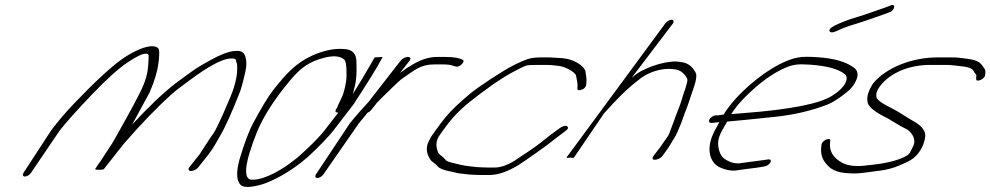

<svg xmlns="http://www.w3.org/2000/svg" viewBox="-20 -711 3967 769"><path d="M745 -26C754.6 -26 768.3 -33 774.2 -41L811.6 -88C835.9 -119 844.8 -138 859.4 -163C883.1 -203 909.2 -262 940.6 -342C945.5 -354 953.8 -383 963.4 -427C967.8 -448 968.1 -467 963 -483C958.9 -501 944.8 -509 924.8 -507C892.8 -507 847.5 -486 779 -445C764.7 -437 733.7 -415 684.2 -378C633.6 -339 575.8 -284 509.3 -212C517.5 -228 570.1 -323 578.4 -339C599.5 -387 610.6 -426 614.5 -457C618.4 -488 618.8 -507 615.8 -514C612.7 -521 605.5 -525 590.5 -526C562.9 -526 525.2 -511 476.9 -480C431 -449 365.5 -389 278.1 -298C243.6 -262 212.2 -225 185.1 -189L74.3 -19C69.4 -11 71.9 -4 79.9 -4C87.9 -4 99.4 -11 104.3 -19L219.7 -189C244 -220 286.8 -268 346.8 -331C406.9 -394 455.1 -437 490.9 -461C526.6 -485 551.7 -497 565.5 -496C571.5 -496 574.6 -493 575.2 -490C575.8 -487 575.4 -472 573.2 -444C571.1 -416 562.3 -385 547 -353C531.7 -321 498.1 -258 444.9 -164C433.1 -142 420.7 -123 411.2 -109C395.8 -87 385.8 -68 371.5 -50C368.6 -45 365.6 -40 361.5 -35C359.7 -32 363.9 -31 375.9 -31C387.9 -31 395.7 -32 397.5 -35L398.1 -36H396.9C398.7 -37 398.7 -37 399.3 -38L442 -92C447.3 -99 454.4 -109 465.1 -121L475.8 -135C544.1 -214 608.3 -280 665.4 -332C675.5 -341 694 -356 723.8 -378C775.7 -417 859.1 -477 907.1 -477C922.1 -477 925.6 -474 926.7 -462C928.7 -458 930.2 -453 929.8 -446C932.1 -406 919.4 -358 893.9 -302C881.6 -275 875.7 -257 860.4 -226C845.4 -196 844.3 -188 823.6 -161L785.1 -102C782.1 -97 779.2 -92 775.6 -88L738.2 -41C732.3 -33 735.4 -26 745 -26Z M1480.5 -481C1460.2 -446 1437 -405 1408.9 -360C1402.5 -349 1396 -340 1393.1 -334C1394.5 -339 1396.5 -349 1400.4 -363C1409.1 -397 1408.4 -426 1407.7 -455C1409.4 -495 1393.2 -515 1351.4 -515C1317.8 -517 1277 -509 1231.6 -489C1165.9 -459 1127.2 -418 1072.7 -348C1051.9 -321 1025.9 -277 993.4 -217C978.1 -188 959.4 -140 939.4 -73C924.8 -19 927.1 15 945.2 31C958.3 41 986.8 40 1031.2 27C1047.6 22 1074.1 11 1108.1 -8C1142.2 -27 1178.5 -52 1216 -85C1261.8 -128 1295.7 -163 1315.9 -189L1395.9 -293C1452.7 -380 1491.3 -442 1509.5 -477L1512.5 -483ZM1335.1 -260 1279.9 -189C1249.1 -149 1178.2 -84 1159.8 -71C1113.9 -34 1043 9 990 9C952 9 958.6 -55 1009.1 -182C1028.8 -230 1061.8 -287 1112.8 -353C1156.1 -408 1187.6 -445 1237.2 -466C1259.3 -475 1267.1 -476 1287.5 -482C1322.8 -489 1345.6 -485 1360.2 -471C1369.2 -462 1369.2 -401 1366.3 -386C1362.9 -368 1359.5 -342 1346.6 -316C1337.7 -299 1333.6 -288 1330.7 -281L1324.8 -271C1321.8 -264 1324.3 -260 1335.1 -260Z M1584.6 -468 1455.3 -302C1429.1 -274 1403.6 -245 1380.5 -216L1245.6 -13C1240.6 -5 1243.2 2 1251.2 2C1259.2 2 1270.6 -5 1275.6 -13L1416.5 -216C1426.5 -229 1437.2 -241 1446.1 -252L1451.5 -259C1458 -262 1462.2 -265 1466.4 -270L1490.1 -300C1502 -312 1517.4 -328 1539.5 -349C1565.6 -373 1576.3 -387 1602 -404C1641.3 -430 1664.5 -453 1719.2 -453H1753.2C1769.2 -453 1782.7 -452 1793.7 -448C1804.8 -444 1811.3 -443 1816.3 -445C1832.2 -451 1843.6 -470 1831.6 -472C1819 -479 1796 -483 1762 -483H1732C1702.7 -483 1672.7 -475 1640.5 -457C1613.6 -442 1604.7 -435 1582 -419L1620.6 -468C1626.5 -476 1623.5 -483 1613.9 -483C1604.3 -483 1590.5 -476 1584.6 -468Z M2184.1 -481H2140.9C2121.7 -481 2104.3 -478 2092.3 -474C2080.4 -470 2061.2 -462 2035.6 -449C1996.1 -429 1894.7 -363 1860.8 -334C1820.3 -300 1781.8 -266 1746.1 -218C1725.3 -190 1713 -173 1708.5 -166C1704.1 -159 1700.1 -151 1696.7 -144C1685.8 -122 1687 -98 1702.2 -74C1708.8 -63 1721.8 -57 1730.4 -48C1737 -37 1757 -29 1790.1 -23C1803.6 -20 1815.7 -16 1834.3 -15L1858.9 -12C1877.5 -11 1894.9 -10 1911.7 -10H1938.1C1974.1 -10 2013 -23 2058.3 -51C2079.2 -64 2171.6 -129 2190.7 -145C2200.2 -153 2208.6 -159 2215.1 -164L2243.1 -185C2255.7 -194 2258 -200 2251.4 -205C2244.7 -210 2232.7 -206 2217.8 -195C2190.4 -175 2184.5 -171 2149.9 -143C2129.1 -126 2092.7 -101 2042 -68C2011.6 -49 1984.6 -40 1960.6 -40H1934.2C1917.4 -40 1902.4 -41 1887.4 -42L1861.6 -45C1850.2 -46 1838.2 -48 1824.3 -51L1795.3 -58C1781.3 -62 1768.3 -64 1762.7 -73C1756.1 -82 1742.6 -89 1736 -98C1724.8 -122 1725.2 -145 1738.5 -166C1742.5 -172 1746.4 -178 1752.4 -186C1783 -228 1802.9 -254 1855.1 -298C1912.3 -344 1988.6 -400 2044.8 -428C2065.7 -439 2080.6 -446 2086.6 -448C2092.6 -450 2106.3 -451 2130.3 -451H2160.3C2186.7 -451 2191 -450 2218 -447C2243.2 -445 2285.4 -421 2287.3 -408C2289.3 -393 2294.9 -379 2292.6 -360C2290.9 -349 2298.2 -347 2313.1 -353C2320.6 -356 2325.5 -362 2328 -371L2328.4 -380C2330.8 -395 2325.7 -415 2324.6 -427C2316.9 -448 2279.5 -474 2232.7 -478Z M2633 -86 2657.4 -120 2683.6 -163C2688 -170 2695.4 -187 2706.7 -214L2715.5 -238C2718.5 -246 2721.9 -257 2727.3 -270C2736.6 -293 2744.4 -319 2751.3 -339C2767.5 -382 2772.3 -408 2766.7 -419C2754 -444 2735.4 -459 2709.9 -462C2697.8 -464 2686.8 -466 2668.8 -464C2637.5 -461 2600.3 -451 2563.9 -434C2537.6 -422 2528.7 -415 2509.6 -399L2675.2 -617C2680.1 -625 2677.6 -632 2669.6 -632C2661.6 -632 2650.1 -625 2644.5 -617L2249.6 -81C2248.1 -78 2253.1 -78 2264.1 -80C2273.1 -78 2278.1 -78 2279.6 -81L2399.3 -257C2448.6 -312 2489.6 -355 2548 -399C2554 -403 2564.1 -410 2577.3 -416C2610.7 -432 2650.5 -439 2684.6 -433C2705.1 -430 2720.2 -418 2731.8 -397C2735.9 -391 2730.1 -369 2715.8 -330C2713.4 -323 2711.5 -315 2708.5 -305C2703.7 -289 2685.5 -246 2680.6 -230L2671.3 -205C2663.4 -183 2658 -170 2654.6 -165L2623.1 -120L2597 -86C2591.1 -78 2593 -71 2602.6 -71C2612.2 -71 2627.1 -78 2633 -86Z M3331.3 -587C3348.1 -595 3372 -605 3403.7 -614C3452.4 -629 3488.3 -643 3524.2 -655L3542.6 -662C3564.1 -669 3569.9 -699 3546.9 -689L3528.5 -682C3492.6 -670 3456.7 -656 3407.6 -641C3375.9 -632 3346 -620 3320.3 -607C3290.5 -593 3299.1 -571 3331.3 -587ZM2909 -254C2918.4 -269 2931.8 -288 2953.4 -311C3006.3 -366 3057.6 -406 3107.1 -431C3154.9 -455 3175.3 -455 3225.1 -452C3291.8 -447 3337.5 -435 3363.5 -414C3382.8 -398 3365.2 -360 3313.8 -328C3264.9 -296 3145.2 -272 2958.1 -258C2937 -256 2921.5 -255 2909 -254ZM2822.2 -234C2817.3 -226 2819.8 -219 2827.8 -219H2835.8L2861.3 -222L2849.4 -200C2805 -126 2818.5 -66 2858.1 -43C2885.7 -30 2910.3 -25 2933.2 -29C2959.5 -33 2985.3 -36 3008.7 -39C3032 -42 3048.2 -45 3054.2 -49C3069.1 -58 3074.3 -77 3053.4 -72L3010.2 -66C2995.8 -64 2975.4 -62 2950.3 -58C2927.5 -54 2908 -59 2887.9 -71C2870.3 -80 2859.7 -99 2856.5 -129C2854.3 -147 2860.2 -169 2877 -197C2882.9 -207 2888.8 -217 2892.3 -224C2957.1 -230 2969.7 -231 3083.6 -243C3159.1 -251 3228.6 -267 3293.8 -292C3315.9 -301 3341 -317 3373.1 -343C3389.2 -356 3401.7 -371 3409.9 -391C3418.1 -411 3415.6 -427 3402.9 -438C3370.8 -463 3320.9 -478 3251.3 -482C3190 -486 3162.4 -484 3100.9 -453C3026.9 -415 2927.9 -333 2878.1 -252C2865.1 -250 2856.6 -249 2854.6 -249H2846.6C2838.6 -249 2827.1 -242 2822.2 -234Z M3476.9 -377C3459.1 -349 3450.7 -325 3454.5 -305C3454.6 -289 3473.7 -269 3519.4 -245C3551.4 -230 3570.6 -213 3612.5 -193C3630.6 -181 3651.3 -155 3637.7 -126C3630.1 -111 3625.9 -102 3624.2 -99C3622.4 -96 3617.6 -92 3614.7 -89C3581.2 -69 3529.2 -56 3455.4 -49C3412.3 -43 3379.3 -46 3355.1 -58C3314.8 -79 3299.4 -108 3305.2 -146C3308.6 -164 3273.1 -150 3270.3 -132C3263.6 -88 3275.8 -64 3306.1 -38C3321.2 -27 3341.1 -20 3366.3 -18C3419.7 -13 3441.9 -20 3500 -27C3528.2 -30 3556.3 -37 3583.8 -49C3622.7 -66 3638.8 -73 3658.4 -98C3676.8 -121 3686.7 -154 3685.9 -171C3684.5 -193 3662.4 -213 3639.7 -225C3616.3 -238 3587.8 -258 3562.2 -272C3514.6 -295 3489.9 -312 3490.3 -323C3487.2 -337 3494.2 -355 3513.8 -377C3556.4 -424 3627.4 -451 3705.1 -451H3765.9C3774.4 -451 3782.9 -451 3790.6 -450C3824.4 -446 3869.9 -445 3878.5 -428C3882.1 -421 3885.6 -416 3889.1 -413C3890.6 -412 3891.1 -409 3890.2 -405L3889.7 -396C3886.9 -378 3924.8 -394 3925.6 -410L3926.6 -420C3927.9 -435 3920.4 -438 3914.4 -448C3901.7 -469 3873.2 -474 3835.1 -478L3818.1 -480C3812.6 -481 3803.7 -481 3793.8 -481H3733.1C3634.2 -481 3530 -441 3476.9 -377Z"/></svg>

Font: MewTooHand
Style: UltimateItaWide
Weight: 400
Designer: Mew Too, Robert Jablonski
Version: Version 0.77